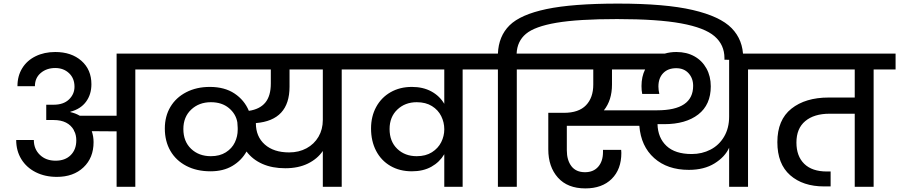

<svg xmlns="http://www.w3.org/2000/svg" viewBox="-20 -1038 4997 1067"><path d="M854 -740V-652H732V0H628V-308L490 -309Q500 -280 500 -248Q500 -161 444 -108Q388 -55 296 -55Q230 -55 178.5 -81Q127 -107 98.5 -153.5Q70 -200 70 -260H168Q168 -210 201.5 -177.5Q235 -145 289 -145Q342 -145 373 -176Q404 -207 404 -258Q404 -287 393 -309H391V-314Q359 -371 278 -371H237V-456H278Q333 -456 363.5 -485.5Q394 -515 394 -556Q394 -603 363.5 -631.5Q333 -660 287 -660Q239 -660 206.5 -632.5Q174 -605 174 -559H77Q77 -616 103.5 -659Q130 -702 178 -725.5Q226 -749 287 -749Q377 -749 432.5 -700Q488 -651 488 -570Q488 -513 458 -472.5Q428 -432 371 -417V-415Q399 -409 423 -395H628V-740Z M2001 -652H1879V0H1774V-199Q1744 -155 1691 -129Q1638 -103 1565 -103Q1493 -103 1438.5 -127Q1384 -151 1350 -196Q1322 -146 1271.5 -116Q1221 -86 1150 -86Q1073 -86 1015.5 -116Q958 -146 927 -199.5Q896 -253 896 -324Q896 -392 927 -444Q958 -496 1015 -525.5Q1072 -555 1146 -555Q1228 -555 1283 -518.5Q1338 -482 1363 -422Q1424 -431 1454.5 -468Q1485 -505 1485 -574V-652H807V-740H2001ZM1774 -652H1589V-556Q1589 -369 1402 -354V-353Q1402 -279 1451.5 -235Q1501 -191 1587 -191Q1641 -191 1683.5 -214Q1726 -237 1750 -278Q1774 -319 1774 -371ZM1152 -170Q1201 -170 1235 -191.5Q1269 -213 1285 -246.5Q1301 -280 1301 -317Q1301 -319 1301 -321V-327Q1299 -347 1299 -358Q1291 -405 1252 -437.5Q1213 -470 1152 -470Q1086 -470 1042.5 -429Q999 -388 999 -321Q999 -252 1042 -211Q1085 -170 1152 -170Z M2673 -740V-652H2551V0H2449V-181Q2423 -137 2377.5 -111.5Q2332 -86 2269 -86Q2201 -86 2149.5 -116Q2098 -146 2070 -200Q2042 -254 2042 -324Q2042 -391 2070.5 -443.5Q2099 -496 2150.5 -525.5Q2202 -555 2269 -555Q2331 -555 2377 -530Q2423 -505 2449 -461V-652H1953V-740ZM2296 -170Q2346 -170 2380.5 -192Q2415 -214 2432 -248Q2449 -282 2449 -319V-320Q2449 -358 2432 -392.5Q2415 -427 2380.5 -448.5Q2346 -470 2296 -470Q2231 -470 2188 -429Q2145 -388 2145 -321Q2145 -252 2187.5 -211Q2230 -170 2296 -170Z M3415 -1018Q3677 -1018 3829.5 -982.5Q3982 -947 4046 -881.5Q4110 -816 4110 -717V-705L4006 -706V-715Q4006 -789 3951 -836.5Q3896 -884 3765.5 -908Q3635 -932 3409 -932Q3193 -932 3072.5 -911.5Q2952 -891 2903 -850Q2854 -809 2851 -740H2974V-652H2852V0H2747V-652H2625V-740H2747Q2751 -837 2811.5 -897Q2872 -957 3016.5 -987.5Q3161 -1018 3415 -1018Z M4259 -740V-652H4137V0H4032V-217Q4009 -166 3951 -130Q3893 -94 3808 -94Q3689 -94 3615.5 -159.5Q3542 -225 3533 -339H3130V-203Q3130 -148 3155.5 -114.5Q3181 -81 3231 -81Q3278 -81 3304.5 -111.5Q3331 -142 3331 -193V-205H3432Q3433 -198 3433 -188Q3433 -97 3379.5 -44Q3326 9 3233 9Q3134 9 3080.5 -51Q3027 -111 3027 -208V-411H3114Q3196 -411 3236.5 -453Q3277 -495 3277 -568V-652H2926V-740H3674Q3704 -749 3739 -749Q3796 -749 3839 -725Q3882 -701 3906 -657.5Q3930 -614 3930 -558Q3930 -456 3860.5 -402Q3791 -348 3671 -348H3634Q3636 -272 3684 -227Q3732 -182 3824 -182Q3881 -182 3928.5 -206.5Q3976 -231 4004 -278.5Q4032 -326 4032 -390V-740ZM3381 -652V-568Q3381 -481 3336 -425H3632Q3832 -425 3832 -561Q3832 -603 3806.5 -631Q3781 -659 3738 -659Q3692 -659 3665.5 -631.5Q3639 -604 3639 -557Q3639 -538 3644 -516H3549Q3545 -535 3545 -560Q3545 -612 3565 -652Z M4957 -652H4835V0H4730V-406H4590Q4504 -406 4455 -365Q4406 -324 4406 -246Q4406 -170 4449.5 -127.5Q4493 -85 4575 -85H4596V-2H4560Q4442 -2 4371 -64.5Q4300 -127 4300 -248Q4300 -372 4378 -434Q4456 -496 4585 -496H4730V-652H4211V-740H4957Z"/></svg>

Font: Poppins Cyr Med
Style: Regular
Weight: 500
Designer: Ninad Kale (Devanagari), Jonny Pinhorn (Latin)
Foundry: Indian Type Foundry
Version: 4.004